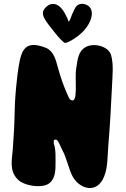

<svg xmlns="http://www.w3.org/2000/svg" viewBox="-20 -951 641 978"><path d="M377 -767.6C448.2 -821.3 471.7 -905.3 419.9 -926.8C391.6 -938.5 370.1 -926.8 362.3 -909.2C356.4 -896.5 351.6 -889.6 346.7 -877C341.8 -863.3 335.9 -845.7 330.1 -839.8C328.1 -842.8 326.2 -852.5 323.2 -857.4L314.5 -875C285.2 -935.5 242.2 -947.3 209 -909.2C179.7 -876 216.8 -839.8 259.8 -784.2C273.4 -766.6 303.7 -732.4 311.5 -732.4C327.1 -732.4 360.4 -754.9 377 -767.6ZM545.9 -669.9C533.2 -716.8 455.1 -734.4 416 -710.9C377 -689.5 375 -643.6 368.2 -602.5C358.4 -546.9 382.8 -412.1 336.9 -444.3C334 -447.3 332 -451.2 330.1 -455.1C305.7 -505.9 288.1 -558.6 273.4 -612.3C264.6 -646.5 252 -691.4 214.8 -707C93.8 -754.9 84 -682.6 68.4 -565.4C61.5 -504.9 55.7 -444.3 54.7 -382.8C53.7 -317.4 49.8 -252.9 44.9 -187.5C40 -135.7 28.3 -82 67.4 -40C71.3 -36.1 76.2 -31.2 82 -27.3C114.3 -4.9 183.6 5.9 219.7 -10.7C257.8 -29.3 262.7 -72.3 262.7 -109.4C262.7 -142.6 265.6 -189.5 253.9 -219.7V-235.4C273.4 -254.9 285.2 -208 296.9 -187.5C318.4 -150.4 329.1 -92.8 348.6 -54.7C383.8 12.7 474.6 40 510.7 -52.7C529.3 -97.7 527.3 -153.3 531.2 -202.1C540 -306.6 545.9 -412.1 550.8 -517.6C552.7 -566.4 559.6 -621.1 545.9 -669.9Z"/></svg>

Font: Day Care
Style: Regular
Weight: 400
Designer: Noponies
Version: Version 1.000;PS 001.000;hotconv 1.0.88;makeotf.lib2.5.64775